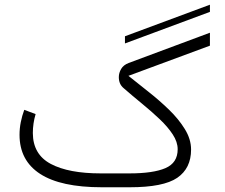

<svg xmlns="http://www.w3.org/2000/svg" viewBox="-20 -791 951 811"><path d="M866.7 -740.8 507.8 -607.5V-637.8L866.7 -771.1ZM527.3 -58.6Q627 -58.6 678.7 -80.8Q730.5 -103 730.5 -160.6Q730.5 -191.4 709.5 -223.4Q688.5 -255.4 654.5 -287.6Q620.6 -319.8 580.3 -352.8Q540 -385.7 502 -418.9Q481.9 -435.5 481.9 -465.3Q481.9 -482.9 491.7 -499.8Q501.5 -516.6 523.4 -524.9L866.7 -652.8V-598.1L522.5 -470.7Q560.5 -439.9 606.2 -404.1Q651.9 -368.2 693.1 -328.4Q734.4 -288.6 760.7 -245.8Q787.1 -203.1 787.1 -159.2Q787.1 -80.1 728.8 -40Q670.4 0 527.8 0H410.2Q236.8 0 149.7 -56.4Q62.5 -112.8 62.5 -221.7Q62.5 -249 67.9 -275.6Q73.2 -302.2 82.5 -327.1L130.4 -309.1Q118.7 -269.5 118.7 -229Q119.1 -138.7 194.6 -98.6Q270 -58.6 405.3 -58.6Z"/></svg>

Font: Vazir Thin FD-UI
Style: Thin-FD-UI
Weight: 100
Designer: Saber Rastikerdar
Foundry: Saber Rastikerdar
Version: Version 30.1.0